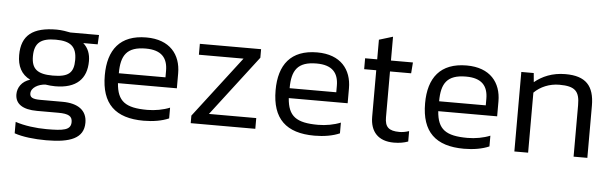

<svg xmlns="http://www.w3.org/2000/svg" viewBox="-49 -790 3628 1140"><g transform="rotate(5 1764.5 -220.0)"><path d="M395 55C395 104 350 110 250 110C188 110 117 101 64 83V151C112 168 183 176 254 176C397 176 477 145 477 52C477 -21 424 -60 330 -60H199C151 -60 136 -70 136 -93C136 -128 180 -151 221 -153C243 -150 257 -148 279 -148C406 -148 466 -209 466 -314C466 -356 453 -392 423 -418H509L512 -474H341C323 -478 288 -484 259 -484C118 -484 50 -433 50 -314C50 -249 74 -200 128 -174C78 -159 54 -120 54 -81C54 -24 98 7 185 7H311C374 7 395 21 395 55ZM259 -210C166 -210 132 -240 132 -314C132 -394 170 -424 259 -424C350 -424 384 -391 384 -314C384 -237 353 -210 259 -210Z M649 -199H1000V-288C1000 -400 934 -484 794 -484C637 -484 567 -391 567 -239C567 -69 651 10 820 10C876 10 929 1 970 -17V-81C931 -65 882 -56 836 -56C706 -56 657 -91 649 -199ZM796 -418C889 -418 927 -374 927 -297V-258H649C649 -365 683 -418 796 -418Z M1100 0H1485V-64H1203L1478 -423V-474H1113V-409H1379L1100 -45Z M1667 -199H2018V-288C2018 -400 1952 -484 1812 -484C1655 -484 1585 -391 1585 -239C1585 -69 1669 10 1838 10C1894 10 1947 1 1988 -17V-81C1949 -65 1900 -56 1854 -56C1724 -56 1675 -91 1667 -199ZM1814 -418C1907 -418 1945 -374 1945 -297V-258H1667C1667 -365 1701 -418 1814 -418Z M2098 -474V-409H2170V-132C2170 -43 2218 10 2311 10C2344 10 2372 5 2396 -4V-66C2374 -59 2357 -56 2339 -56C2275 -56 2252 -78 2252 -136V-409H2378L2383 -474H2252V-616L2170 -591V-474Z M2558 -199H2909V-288C2909 -400 2843 -484 2703 -484C2546 -484 2476 -391 2476 -239C2476 -69 2560 10 2729 10C2785 10 2838 1 2879 -17V-81C2840 -65 2791 -56 2745 -56C2615 -56 2566 -91 2558 -199ZM2705 -418C2798 -418 2836 -374 2836 -297V-258H2558C2558 -365 2592 -418 2705 -418Z M3464 0V-310C3464 -430 3412 -484 3292 -484C3213 -484 3153 -457 3108 -420L3103 -474H3029V0H3111V-358C3148 -395 3202 -418 3261 -418C3355 -418 3382 -390 3382 -307V0Z"/></g></svg>

Font: Kanit Light
Style: Regular
Weight: 300
Designer: Katatrad Team
Foundry: CadsonDemak
Version: Version 1.000;PS 001.000;hotconv 1.0.88;makeotf.lib2.5.64775